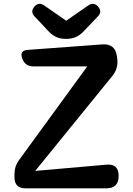

<svg xmlns="http://www.w3.org/2000/svg" viewBox="-20 -1027 723 1047"><path d="M119 0Q59 0 59 -60V-79Q59 -120 83 -153L456 -665H162Q116 -665 101 -709Q86 -752 132 -755L539 -785Q607 -789 617 -723L619 -709Q627 -654 592 -612L172 -95L560 -129Q627 -135 627 -68Q627 0 560 0ZM337 -815Q283 -815 246 -855L168 -938Q144 -964 168 -991Q191 -1018 220 -998L341 -914L461 -997Q491 -1018 515 -991Q539 -963 514 -938L434 -854Q397 -815 343 -815Z"/></svg>

Font: MaokenZhuyuanTi
Style: Regular
Weight: 400
Designer: Fontworks Inc & LongZhuTi team: ZERO子、时光羊、荆南、频凡、刘鹏、Little White Dog、帆影Magmeta、奈白不弍、白日月球、ChaoTawei、雨三（排名不分先后）
Version: Version 1.000; 20230222